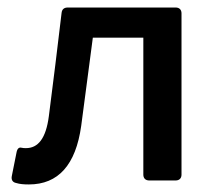

<svg xmlns="http://www.w3.org/2000/svg" viewBox="-20 -485 584 516"><path d="M23.4 6.8C33.2 9.8 43.9 10.7 57.6 10.7C136.7 10.7 183.6 -42 198.2 -146.5C209 -225.6 218.8 -304.7 229.5 -383.8H365.2V-15.6C365.2 -5.9 371.1 0 380.9 0H452.1C461.9 0 467.8 -5.9 467.8 -15.6V-449.2C467.8 -459 461.9 -464.8 452.1 -464.8H162.1C152.3 -464.8 146.5 -460 145.5 -450.2C134.8 -357.4 123 -265.6 111.3 -172.9C103.5 -112.3 82 -86.9 49.8 -86.9C45.9 -86.9 42 -86.9 38.1 -87.9C31.2 -89.8 26.4 -85.9 24.4 -75.2L11.7 -11.7C9.8 -2 13.7 4.9 23.4 6.8Z"/></svg>

Font: Ed Sans Neue Medium
Style: Regular
Weight: 500
Designer: Stephen Hutchings
Version: Version 1.004;PS 001.004;hotconv 1.0.88;makeotf.lib2.5.64775